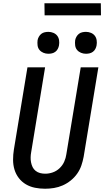

<svg xmlns="http://www.w3.org/2000/svg" viewBox="-20 -1147 640 1175"><path d="M256 8Q224 8 194 2Q164 -4 138.5 -19Q113 -34 95 -57.5Q77 -81 68.5 -109.5Q60 -138 60 -169.5Q60 -201 65 -232L148 -735H256L171 -217Q168 -201 167.5 -185Q167 -169 170 -153.5Q173 -138 179.5 -124.5Q186 -111 198 -101.5Q210 -92 225 -88Q240 -84 257 -84Q280 -84 303 -92Q326 -100 344.5 -117.5Q363 -135 373 -157.5Q383 -180 386 -203L474 -735H582L492 -188Q487 -161 478 -134.5Q469 -108 452.5 -84.5Q436 -61 413 -42.5Q390 -24 364 -12.5Q338 -1 310.5 3.5Q283 8 256 8ZM506 -818Q490 -818 475.5 -824Q461 -830 451.5 -841.5Q442 -853 440 -869Q438 -885 440 -901Q442 -912 448 -922.5Q454 -933 463 -940Q472 -947 483.5 -949.5Q495 -952 506 -952Q522 -952 536.5 -946Q551 -940 560 -928.5Q569 -917 571.5 -901Q574 -885 571 -869Q569 -858 563.5 -847.5Q558 -837 548.5 -830Q539 -823 528 -820.5Q517 -818 506 -818ZM276 -818Q260 -818 245.5 -824Q231 -830 221.5 -841.5Q212 -853 210 -869Q208 -885 210 -901Q212 -912 218 -922.5Q224 -933 233 -940Q242 -947 253.5 -949.5Q265 -952 276 -952Q292 -952 306.5 -946Q321 -940 330 -928.5Q339 -917 341.5 -901Q344 -885 341 -869Q339 -858 333.5 -847.5Q328 -837 318.5 -830Q309 -823 298 -820.5Q287 -818 276 -818ZM253 -1053 252 -1127H597L598 -1053Z"/></svg>

Font: Iosevka Aile Semibold
Style: Italic
Weight: 600
Italic angle: -9°
Designer: Belleve Invis
Foundry: Belleve Invis
Version: Version 31.1.0; ttfautohint (v1.8.4)